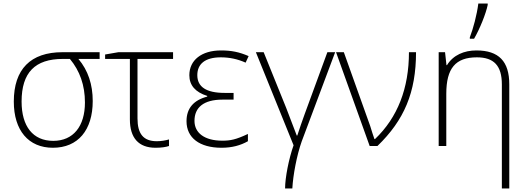

<svg xmlns="http://www.w3.org/2000/svg" viewBox="-20 -825 2980 1085"><path d="M279 10C421 10 504 -90 504 -254C504 -347 478 -427 423 -492H543V-530H333C153 -530 58 -434 58 -251C58 -88 141 10 279 10ZM281 -29C166 -29 102 -111 102 -251C102 -415 178 -492 335 -492H375C431 -425 460 -343 460 -246C460 -111 394 -29 281 -29Z M859 10C892 10 918 6 935 0V-37C914 -31 891 -27 866 -27C790 -27 757 -69 757 -156V-492H958V-530H649L574 -517V-492H714V-150C714 -46 763 10 859 10Z M1232 10C1290 10 1339 -3 1381 -27V-68C1313 -36 1282 -30 1236 -30C1137 -30 1079 -73 1079 -142C1079 -217 1130 -262 1237 -262H1300V-300H1249C1146 -300 1095 -334 1095 -400C1095 -463 1138 -501 1228 -501C1277 -501 1324 -491 1368 -471L1385 -508C1332 -531 1288 -540 1229 -540C1119 -540 1050 -485 1050 -400C1050 -343 1084 -304 1151 -283V-279C1074 -259 1034 -213 1034 -140C1034 -46 1108 10 1232 10Z M1591 240H1632C1636 165 1657 53 1685 -26L1874 -530H1830L1702 -181C1687 -141 1674 -101 1660 -59H1657L1597 -216L1470 -530H1426L1639 -4C1612 72 1591 180 1591 240Z M2069 0H2113C2264 -146 2331 -303 2331 -530H2291C2291 -326 2227 -161 2099 -39H2096C2089 -59 2081 -83 2072 -113L1923 -530H1879Z M2635 -606H2659C2692 -663 2726 -748 2736 -797V-805H2683C2675 -741 2654 -663 2635 -614ZM2816 240H2858V-348C2858 -478 2799 -540 2672 -540C2603 -540 2541 -514 2506 -457H2503L2495 -530H2459V0H2502V-295C2502 -439 2554 -501 2675 -501C2771 -501 2816 -454 2816 -348Z"/></svg>

Font: Kathrein 35 Thin
Style: Regular
Weight: 250
Designer: Lazydogs Typefoundry, based on Open Sans by Ascender Corporation
Foundry: Lazydogs Typefoundry
Version: Version 1.003;PS 001.003;hotconv 1.0.88;makeotf.lib2.5.64775